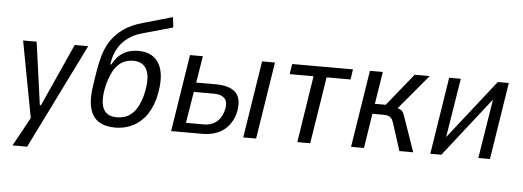

<svg xmlns="http://www.w3.org/2000/svg" viewBox="-55 -890 3350 1231"><g transform="rotate(5 1620.0 -274.5)"><path d="M59 180 167 -17V32L68 -496H155L211 -92H218L400 -496H487L153 180Z M705 9Q640 9 598 -17.5Q556 -44 541 -102Q526 -160 541 -254L555 -343Q563 -393 577 -442.5Q591 -492 620 -537.5Q649 -583 699 -619Q749 -655 827 -676L1012 -729L1020 -663L821 -607Q773 -594 734.5 -566Q696 -538 671.5 -496Q647 -454 639 -397V-392H645Q665 -430 690 -452Q715 -474 745.5 -484Q776 -494 811 -494Q877 -494 917 -459Q957 -424 966 -356.5Q975 -289 951 -193Q928 -118 889.5 -74Q851 -30 803.5 -10.5Q756 9 705 9ZM708 -58Q743 -58 772.5 -70.5Q802 -83 827 -116Q852 -149 869 -209Q896 -317 873.5 -372.5Q851 -428 783 -428Q750 -428 720.5 -414.5Q691 -401 666.5 -366Q642 -331 624 -268Q598 -164 619 -111Q640 -58 708 -58Z M1064 0 1142 -496H1225L1197 -324H1320Q1420 -324 1457 -279Q1494 -234 1470 -141Q1456 -97 1428 -65Q1400 -33 1359 -16.5Q1318 0 1265 0ZM1154 -61H1272Q1315 -61 1347 -84.5Q1379 -108 1394 -157Q1409 -211 1388 -237Q1367 -263 1315 -263H1187ZM1528 0 1606 -496H1689L1611 0Z M1876 0 1943 -430H1789L1800 -496H2191L2181 -430H2027L1959 0Z M2222 0 2300 -496H2383L2350 -288H2420L2588 -496H2685L2484 -256L2481 -277Q2511 -271 2523 -261Q2535 -251 2540.5 -233.5Q2546 -216 2558 -184L2622 0H2533L2483 -156Q2476 -179 2469.5 -193.5Q2463 -208 2449.5 -215.5Q2436 -223 2408 -223H2340L2305 0Z M2732 0 2810 -496H2885L2821 -98H2810L3123 -496H3194L3116 0H3041L3105 -399H3116L2803 0Z"/></g></svg>

Font: Nunito Sans 7pt Condensed
Style: Italic
Weight: 400
Width: 3
Italic angle: -9°
Designer: Vernon Adams
Foundry: Vernon Adams
Version: Version 3.101;gftools[0.9.27]